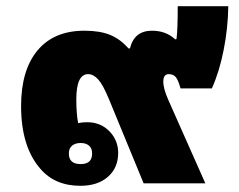

<svg xmlns="http://www.w3.org/2000/svg" viewBox="-20 -591 770 619"><path d="M239 8Q157 8 110 -47Q48 -118 48 -249Q48 -365 101 -428.5Q154 -492 252 -492Q302 -492 335 -478.5Q368 -465 394 -435H399Q413 -492 470 -492Q515 -492 545 -464L549 -465Q551 -478 552 -507Q553 -536 553 -571H716Q715 -500 701 -429.5Q687 -359 663 -306H562Q555 -332 547 -342Q539 -352 524 -352Q507 -352 506.5 -329Q506 -306 523 -268L642 0H443L331 -272Q312 -318 296.5 -335Q281 -352 264 -352Q226 -352 226 -270Q226 -249 227.5 -228.5Q229 -208 232 -194Q245 -197 261 -197Q304 -197 332.5 -168Q361 -139 361 -98Q361 -50 328 -21Q295 8 239 8ZM240 -62Q277 -62 277 -96Q277 -113 267 -121.5Q257 -130 240 -130Q223 -130 212.5 -121.5Q202 -113 202 -96Q202 -62 240 -62Z"/></svg>

Font: Noto Sans Thai Looped UI Black
Style: Regular
Weight: 900
Designer: Cadson Demak Team
Foundry: Cadson Demak Co., Ltd.
Version: Version 1.000